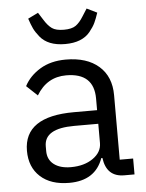

<svg xmlns="http://www.w3.org/2000/svg" viewBox="-54 -787 641 842"><g transform="rotate(-5 267.0 -365.5)"><path d="M100 -721 145 -743 166 -710Q182 -684 199.5 -671.5Q217 -659 252 -659Q287 -659 304.5 -671.5Q322 -684 338 -710L359 -743L404 -721Q395 -694 387 -677Q379 -660 362 -639Q345 -618 317.5 -607Q290 -596 252 -596Q214 -596 186.5 -607Q159 -618 142 -639Q125 -660 117 -677Q109 -694 100 -721ZM505 0H460Q382 0 371 -84H366Q332 12 217 12Q136 12 90 -30Q44 -72 44 -144Q44 -295 264 -295H366V-346Q366 -459 244 -459Q159 -459 113 -382L65 -427Q88 -471 135 -499.5Q182 -528 248 -528Q341 -528 393.5 -482Q446 -436 446 -354V-70H505ZM230 -56Q289 -56 327.5 -83Q366 -110 366 -150V-235H260Q128 -235 128 -157V-136Q128 -98 155.5 -77Q183 -56 230 -56Z"/></g></svg>

Font: Aneliza
Style: Regular
Weight: 400
Designer: Mike Abbink, Paul van der Laan, Pieter van Rosmalen
Foundry: Bold Monday
Version: Version 3.0